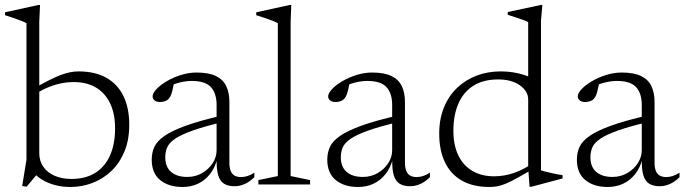

<svg xmlns="http://www.w3.org/2000/svg" viewBox="-27 -735 2728 765"><path d="M101.5 -52.5 131.5 -54 79 9 61.5 6 78.5 -99V-642.5Q72 -646.5 59.2 -651.5Q46.5 -656.5 29.5 -662.5Q12.5 -668.5 -7 -674.5V-686L125 -715H132.5L129.5 -649.5V-124.5Q129.5 -93.5 145.8 -70.2Q162 -47 191 -34.5Q220 -22 258 -22Q313 -22 351.8 -45.8Q390.5 -69.5 411 -114.8Q431.5 -160 431.5 -223.5Q431.5 -282.5 411.5 -323.8Q391.5 -365 354.8 -386.5Q318 -408 267.5 -408Q239.5 -408 212.2 -402Q185 -396 157.2 -383.8Q129.5 -371.5 101 -351.5V-378.5Q140 -401 167.8 -415Q195.5 -429 215.8 -436.5Q236 -444 252.8 -447.2Q269.5 -450.5 285.5 -450.5Q352 -450.5 397 -425Q442 -399.5 465 -352Q488 -304.5 488 -237.5Q488 -178 469 -131.8Q450 -85.5 417 -54Q384 -22.5 341.8 -6.2Q299.5 10 253 10Q221 10 192.5 2.5Q164 -5 141 -19Q118 -33 101.5 -52.5Z M861 -275.5 861.5 -249Q786 -231 740.5 -214.8Q695 -198.5 671.2 -182.5Q647.5 -166.5 639.5 -148.5Q631.5 -130.5 631.5 -108Q631.5 -70 654.8 -50Q678 -30 719 -30Q751.5 -30 778 -45.2Q804.5 -60.5 820.2 -84.8Q836 -109 836 -136V-317Q836 -363 813.5 -387.8Q791 -412.5 736.5 -412.5Q716 -412.5 692 -407Q668 -401.5 639 -388.5L667 -407.5Q664 -393 661.2 -380.2Q658.5 -367.5 655 -358.2Q651.5 -349 646.5 -343Q640.5 -335.5 630.8 -332Q621 -328.5 610.5 -328.5Q596.5 -328.5 588.8 -335Q581 -341.5 581 -350.5Q581 -363.5 596.5 -380Q612 -396.5 637.5 -411.5Q663 -426.5 694 -436.2Q725 -446 756 -446Q805 -446 833.5 -432Q862 -418 874.5 -391.8Q887 -365.5 887 -328V-87.5Q887 -66.5 892.2 -53.8Q897.5 -41 908 -35.2Q918.5 -29.5 933.5 -29.5Q946 -29.5 958.8 -33.5Q971.5 -37.5 986.5 -47V-29Q967 -10 947.2 -1.5Q927.5 7 907.5 7Q882 7 865.8 -3Q849.5 -13 842.2 -37.2Q835 -61.5 836.5 -103L839.5 -105Q830 -67 809.8 -41.5Q789.5 -16 761.8 -3Q734 10 700 10Q645 10 611.2 -17.5Q577.5 -45 577.5 -99Q577.5 -126.5 588 -149.5Q598.5 -172.5 628 -193.2Q657.5 -214 713.5 -234.2Q769.5 -254.5 861 -275.5Z M1131 -33.5 1208.5 -17.5V0H1002.5V-17.5L1080 -33.5V-642.5Q1073.5 -646.5 1060.8 -651.5Q1048 -656.5 1030.8 -662.5Q1013.5 -668.5 994 -674.5V-686L1126.5 -715H1133.5L1131 -649.5Z M1560.5 -275.5 1561 -249Q1485.5 -231 1440 -214.8Q1394.5 -198.5 1370.8 -182.5Q1347 -166.5 1339 -148.5Q1331 -130.5 1331 -108Q1331 -70 1354.2 -50Q1377.5 -30 1418.5 -30Q1451 -30 1477.5 -45.2Q1504 -60.5 1519.8 -84.8Q1535.5 -109 1535.5 -136V-317Q1535.5 -363 1513 -387.8Q1490.5 -412.5 1436 -412.5Q1415.5 -412.5 1391.5 -407Q1367.5 -401.5 1338.5 -388.5L1366.5 -407.5Q1363.5 -393 1360.8 -380.2Q1358 -367.5 1354.5 -358.2Q1351 -349 1346 -343Q1340 -335.5 1330.2 -332Q1320.5 -328.5 1310 -328.5Q1296 -328.5 1288.2 -335Q1280.5 -341.5 1280.5 -350.5Q1280.5 -363.5 1296 -380Q1311.5 -396.5 1337 -411.5Q1362.5 -426.5 1393.5 -436.2Q1424.5 -446 1455.5 -446Q1504.5 -446 1533 -432Q1561.5 -418 1574 -391.8Q1586.5 -365.5 1586.5 -328V-87.5Q1586.5 -66.5 1591.8 -53.8Q1597 -41 1607.5 -35.2Q1618 -29.5 1633 -29.5Q1645.5 -29.5 1658.2 -33.5Q1671 -37.5 1686 -47V-29Q1666.5 -10 1646.8 -1.5Q1627 7 1607 7Q1581.5 7 1565.2 -3Q1549 -13 1541.8 -37.2Q1534.5 -61.5 1536 -103L1539 -105Q1529.5 -67 1509.2 -41.5Q1489 -16 1461.2 -3Q1433.5 10 1399.5 10Q1344.5 10 1310.8 -17.5Q1277 -45 1277 -99Q1277 -126.5 1287.5 -149.5Q1298 -172.5 1327.5 -193.2Q1357 -214 1413 -234.2Q1469 -254.5 1560.5 -275.5Z M2077.5 -338.5Q2077.5 -371.5 2044.5 -395Q2011.5 -418.5 1957.5 -418.5Q1899.5 -418.5 1859.8 -393.8Q1820 -369 1799.8 -323Q1779.5 -277 1779.5 -214Q1779.5 -156.5 1799.2 -115.8Q1819 -75 1855.5 -53.8Q1892 -32.5 1942 -32.5Q1981.5 -32.5 2021.8 -46.2Q2062 -60 2106 -92V-67.5Q2064 -42.5 2036 -27Q2008 -11.5 1989 -3.5Q1970 4.5 1955 7.2Q1940 10 1923.5 10Q1858 10 1813.5 -15.2Q1769 -40.5 1746 -88.2Q1723 -136 1723 -202.5Q1723 -261 1742 -307.2Q1761 -353.5 1794.5 -385.2Q1828 -417 1872.2 -433.8Q1916.5 -450.5 1967.5 -450.5Q1993.5 -450.5 2016.2 -447Q2039 -443.5 2062 -436.2Q2085 -429 2112.5 -415.5L2077.5 -383.5V-647Q2071.5 -650.5 2057.8 -655.5Q2044 -660.5 2027.2 -666Q2010.5 -671.5 1996 -676V-687L2126.5 -715H2134L2128.5 -652.5V-56.5Q2133 -54.5 2143.8 -51.8Q2154.5 -49 2168 -46Q2181.5 -43 2194 -40.5Q2206.5 -38 2214.5 -37V-24L2090.5 9H2083L2077.5 -66Z M2555 -275.5 2555.5 -249Q2480 -231 2434.5 -214.8Q2389 -198.5 2365.2 -182.5Q2341.5 -166.5 2333.5 -148.5Q2325.5 -130.5 2325.5 -108Q2325.5 -70 2348.8 -50Q2372 -30 2413 -30Q2445.5 -30 2472 -45.2Q2498.5 -60.5 2514.2 -84.8Q2530 -109 2530 -136V-317Q2530 -363 2507.5 -387.8Q2485 -412.5 2430.5 -412.5Q2410 -412.5 2386 -407Q2362 -401.5 2333 -388.5L2361 -407.5Q2358 -393 2355.2 -380.2Q2352.5 -367.5 2349 -358.2Q2345.5 -349 2340.5 -343Q2334.5 -335.5 2324.8 -332Q2315 -328.5 2304.5 -328.5Q2290.5 -328.5 2282.8 -335Q2275 -341.5 2275 -350.5Q2275 -363.5 2290.5 -380Q2306 -396.5 2331.5 -411.5Q2357 -426.5 2388 -436.2Q2419 -446 2450 -446Q2499 -446 2527.5 -432Q2556 -418 2568.5 -391.8Q2581 -365.5 2581 -328V-87.5Q2581 -66.5 2586.2 -53.8Q2591.5 -41 2602 -35.2Q2612.5 -29.5 2627.5 -29.5Q2640 -29.5 2652.8 -33.5Q2665.5 -37.5 2680.5 -47V-29Q2661 -10 2641.2 -1.5Q2621.5 7 2601.5 7Q2576 7 2559.8 -3Q2543.5 -13 2536.2 -37.2Q2529 -61.5 2530.5 -103L2533.5 -105Q2524 -67 2503.8 -41.5Q2483.5 -16 2455.8 -3Q2428 10 2394 10Q2339 10 2305.2 -17.5Q2271.5 -45 2271.5 -99Q2271.5 -126.5 2282 -149.5Q2292.5 -172.5 2322 -193.2Q2351.5 -214 2407.5 -234.2Q2463.5 -254.5 2555 -275.5Z"/></svg>

Font: Newsreader 16pt 16pt Light
Style: Regular
Weight: 300
Version: Version 1.003